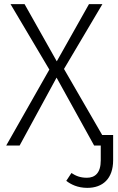

<svg xmlns="http://www.w3.org/2000/svg" viewBox="-20 -705 570 930"><path d="M475 -51 290 -371 476 -685H411L255 -408L99 -685H31L219 -368L10 0H75L254 -329L436 0H468V72C468 133 440 156 401 156C367 156 346 146 326 133L301 171C323 188 356 205 403 205C477 205 528 161 528 71V-51Z"/></svg>

Font: FiraGO Light
Style: Regular
Weight: 300
Designer: bBox Type
Foundry: bBox Type GmbH
Version: Version 1.001;PS 001.001;hotconv 1.0.88;makeotf.lib2.5.64775